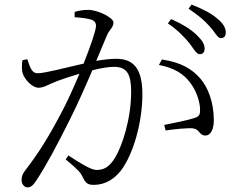

<svg xmlns="http://www.w3.org/2000/svg" viewBox="-20 -793 1040 836"><path d="M803 -607C823 -582 834 -557 850 -557C863 -557 871 -566 871 -581C871 -601 860 -618 835 -642C811 -665 775 -688 725 -710L711 -691C753 -663 782 -632 803 -607ZM894 -677C916 -653 927 -627 941 -627C955 -627 963 -635 963 -651C963 -672 952 -691 925 -713C902 -733 864 -754 814 -773L801 -755C845 -726 871 -703 894 -677ZM672 -510C740 -497 780 -471 809 -432C839 -391 849 -348 851 -322C852 -297 850 -287 829 -280C801 -270 730 -256 695 -249L701 -225C735 -230 800 -237 821 -234C850 -230 847 -203 874 -203C900 -203 911 -234 911 -270C911 -347 886 -411 854 -449C816 -493 770 -521 685 -534ZM305 -718C329 -717 367 -712 382 -706C395 -699 398 -691 398 -680C398 -662 375 -594 344 -516C272 -500 176 -474 144 -474C115 -474 109 -508 99 -535L78 -531C74 -513 75 -489 78 -476C86 -447 121 -411 147 -411C171 -411 183 -422 229 -440C250 -448 286 -460 326 -472C300 -410 271 -346 245 -298C187 -188 145 -123 89 -50C77 -34 74 -23 74 -9C74 11 88 23 99 23C112 23 122 17 136 -4C179 -68 227 -158 284 -272C319 -342 353 -419 382 -487C418 -496 452 -502 476 -502C534 -502 551 -469 551 -393C551 -275 512 -158 482 -108C455 -63 430 -53 400 -53C377 -53 331 -81 278 -116L266 -99C323 -52 331 -40 338 -26C351 -1 356 12 388 12C439 12 478 -14 507 -51C562 -124 600 -263 600 -383C600 -497 559 -537 486 -537C461 -537 427 -533 399 -528L446 -640C456 -664 474 -673 474 -695C474 -717 404 -750 365 -750C341 -750 321 -746 305 -741Z"/></svg>

Font: Noto Serif TC Light
Style: Regular
Weight: 300
Designer: Ryoko NISHIZUKA 西塚涼子 (kana & ideographs); Frank Grießhammer (Latin, Greek & Cyrillic); Wenlong ZHANG 张文龙 (bopomofo); San
Foundry: Adobe
Version: Version 2.001;hotconv 1.1.0;makeotfexe 2.6.0